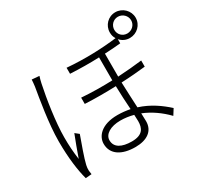

<svg xmlns="http://www.w3.org/2000/svg" viewBox="-183 -1070 1366 1325"><g transform="rotate(-30 500.0 -407.0)"><path d="M155 -738C154 -723 153 -705 150 -684C136 -600 103 -416 103 -274C103 -140 118 -34 138 38L186 34C185 26 183 13 182 4C181 -9 183 -25 186 -39C196 -85 233 -186 255 -247L225 -271C208 -227 179 -152 162 -101C153 -166 150 -215 150 -280C150 -398 177 -573 200 -681C204 -699 209 -719 214 -733ZM648 -122C648 -66 628 -22 541 -22C461 -22 410 -49 410 -106C410 -154 464 -187 543 -187C578 -187 612 -182 646 -173C647 -152 648 -134 648 -122ZM886 -816C923 -816 954 -786 954 -749C954 -712 923 -683 886 -683C849 -683 820 -712 820 -749C820 -786 849 -816 886 -816ZM809 -682C828 -660 855 -647 886 -647C943 -647 990 -692 990 -749C990 -806 943 -852 886 -852C829 -852 784 -806 784 -749C784 -729 789 -711 799 -696C687 -682 545 -676 404 -688V-640C482 -636 560 -635 634 -638V-455C554 -452 470 -453 388 -459V-409C469 -405 554 -405 635 -408C636 -349 640 -278 644 -220C613 -226 579 -230 544 -230C415 -230 363 -164 363 -105C363 -19 437 24 543 24C636 24 695 -17 695 -94C695 -111 694 -132 693 -158C760 -131 822 -88 876 -32L905 -78C850 -128 780 -179 691 -207C688 -271 684 -345 682 -410C754 -413 821 -419 875 -425V-474C818 -467 752 -461 682 -457V-640C728 -642 771 -645 809 -649Z"/></g></svg>

Font: Source Han Sans SC Light
Style: Regular
Weight: 300
Designer: Ryoko NISHIZUKA (kana & ideographs); Paul D. Hunt (Latin, Greek & Cyrillic); Wenlong ZHANG (bopomofo); Sandoll Communica
Foundry: Adobe Systems Incorporated
Version: Version 1.004;PS 1.004;hotconv 1.0.82;makeotf.lib2.5.63406